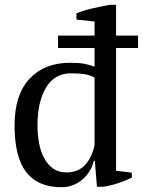

<svg xmlns="http://www.w3.org/2000/svg" viewBox="-20 -772 598 804"><path d="M223 -623H376V-682L300 -690V-716Q329 -728 367.5 -737Q406 -746 441 -752H466V-623H558V-571H466V-57L532 -49V-28Q503 -14 472 -4Q441 6 411 10H386L377 -99H373Q368 -77 356 -57Q344 -37 326.5 -21.5Q309 -6 286.5 3Q264 12 238 12Q139 12 90 -51Q41 -114 41 -247Q41 -375 103.5 -442Q166 -509 272 -509Q309 -509 330 -505.5Q351 -502 376 -493V-571H223ZM258 -50Q307 -50 336 -81Q365 -112 376 -165V-447Q359 -457 336 -461Q313 -465 277 -465Q209 -465 173 -405.5Q137 -346 137 -247Q137 -206 144 -170.5Q151 -135 166 -108Q181 -81 203.5 -65.5Q226 -50 258 -50Z"/></svg>

Font: PT Serif
Style: Regular
Weight: 400
Designer: A.Korolkova, O.Umpeleva, V.Yefimov
Foundry: ParaType Ltd
Version: Version 1.000W OFL; ttfautohint (v1.6)